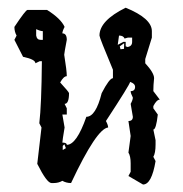

<svg xmlns="http://www.w3.org/2000/svg" viewBox="-20 -475 484 508"><path d="M312.5 -454.6Q381.8 -426.3 381.8 -392.6V-375.5L364.3 -318.8V-307.6Q387.7 -282.2 387.7 -268.1Q385.7 -249.5 385.7 -233.9L402.8 -211.4Q394.5 -211.4 385.7 -194.3V-188.5L397.5 -171.9Q393.1 -132.3 385.7 -132.3L391.6 -104V-92.8Q391.6 -69.8 385.7 -60.1L391.6 -48.8Q381.3 13.2 358.4 13.2L319.8 -9.3L325.7 -20.5V-43Q325.7 -62 319.8 -71.3L325.7 -115.2L319.8 -154.8Q331.5 -154.8 331.5 -166L325.7 -200.2Q331.5 -210.9 331.5 -216.8Q325.7 -228 325.7 -233.9Q337.4 -233.9 337.4 -245.1Q337.4 -253.9 324.2 -258.3Q324.2 -252.4 260.3 -154.8Q266.1 -144 266.1 -137.7Q235.8 -134.8 168 9.3Q155.3 9.3 145 3.4Q134.8 9.3 122.1 9.3H116.2Q104 9.3 78.6 -41.5L89.8 -137.7L84 -148.9Q89.8 -197.3 90.8 -313H85L73.7 -307.6Q73.7 -317.9 41 -324.7L18.1 -369.6L23.9 -380.9Q18.1 -391.1 18.1 -403.8Q47.9 -448.7 52.7 -448.7H104.5Q141.1 -425.8 150.9 -403.8Q145 -392.6 145 -386.7Q156.7 -386.7 156.7 -369.6Q149.9 -333.5 149.9 -330.1Q156.7 -288.1 156.7 -273.4Q148.4 -273.4 139.2 -256.8Q162.6 -231.4 162.6 -228.5Q162.6 -200.2 150.9 -200.2L156.7 -188.5V-171.9H145L150.9 -137.7Q145 -102.5 145 -97.7Q156.7 -97.7 156.7 -91.8Q182.6 -91.8 208.5 -166Q233.4 -166 249 -228.5Q269.5 -268.1 278.8 -268.1V-290.5Q243.2 -375.5 243.2 -380.9Q243.2 -420.4 312.5 -454.6ZM75.7 -397.9V-380.9Q77.6 -369.6 87.4 -369.6H93.3V-392.6Q86.9 -392.6 75.7 -397.9ZM294.9 -380.9 291.5 -356.4 306.6 -364.3H312.5V-352.5L317.4 -350.6Q329.6 -352.5 329.6 -364.3V-375.5H318.4L309.6 -373Q306.6 -380.9 294.9 -380.9ZM298.8 -344.7 308.1 -345.7 308.6 -360.8 296.9 -352.5ZM146 -88.9V-78.1L154.3 -83L150.4 -93.3Z"/></svg>

Font: Truetypewriter PolyglOTT
Style: Regular
Weight: 400
Designer: Sergey Beatoff a.k.a. Sam_T
Version: Version 3.76